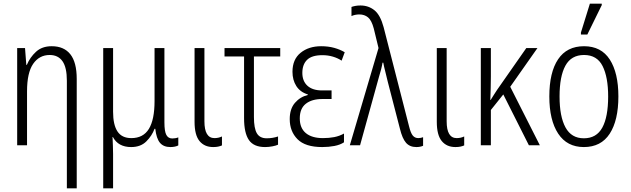

<svg xmlns="http://www.w3.org/2000/svg" viewBox="-20 -795 3453 1051"><path d="M346 236V-353Q346 -426 322 -460Q298 -494 252 -494Q195 -494 161.5 -445.5Q128 -397 128 -295V0H74V-532H117L124 -440H127Q144 -481 177 -511.5Q210 -542 263 -542Q330 -542 365 -498Q400 -454 400 -363V236Z M545 236V-532H599V-183Q599 -112 623 -75.5Q647 -39 699 -39Q764 -39 795 -89.5Q826 -140 826 -242V-532H880V-125Q880 -76 890.5 -56.5Q901 -37 923 -37Q941 -37 956 -43V1Q949 5 937.5 7.5Q926 10 913 10Q875 10 855.5 -13.5Q836 -37 830 -90H826Q812 -52 781 -21Q750 10 698 10Q627 10 598 -45H596Q597 -21 598 2.5Q599 26 599 48V236Z M1147 10Q1099 10 1072 -23Q1045 -56 1045 -128V-532H1099V-131Q1099 -39 1154 -39Q1176 -39 1195 -48V1Q1186 5 1174.5 7.5Q1163 10 1147 10Z M1431 10Q1369 10 1342.5 -28.5Q1316 -67 1316 -148V-486H1209V-532H1514V-486H1370V-154Q1370 -93 1386 -65.5Q1402 -38 1440 -38Q1472 -38 1502 -48V-3Q1492 2 1471.5 6Q1451 10 1431 10Z M1744 10Q1651 10 1608.5 -33Q1566 -76 1566 -143Q1566 -199 1594.5 -232Q1623 -265 1665 -275V-278Q1623 -291 1602 -324Q1581 -357 1581 -402Q1581 -470 1625.5 -506Q1670 -542 1738 -542Q1777 -542 1809.5 -533Q1842 -524 1867 -509L1850 -463Q1829 -477 1802 -485Q1775 -493 1745 -493Q1687 -493 1661 -467.5Q1635 -442 1635 -396Q1635 -351 1663 -325.5Q1691 -300 1743 -300H1795V-253H1744Q1687 -253 1654 -227Q1621 -201 1621 -147Q1621 -94 1654 -66.5Q1687 -39 1748 -39Q1781 -39 1809.5 -44.5Q1838 -50 1863 -64V-16Q1842 -2 1810.5 4Q1779 10 1744 10Z M2259 10Q2223 10 2202.5 -13.5Q2182 -37 2169 -91L2103 -346Q2094 -385 2088 -407.5Q2082 -430 2078 -452H2074Q2071 -434 2066 -414.5Q2061 -395 2055 -376L1951 0H1895L2052 -532L2026 -639Q2014 -684 1994.5 -700Q1975 -716 1947 -716Q1935 -716 1923.5 -713.5Q1912 -711 1904 -707V-757Q1912 -760 1924.5 -762.5Q1937 -765 1953 -765Q1997 -765 2029.5 -739Q2062 -713 2080 -646L2219 -104Q2228 -67 2239.5 -53Q2251 -39 2270 -39Q2277 -39 2284 -40.5Q2291 -42 2296 -44V3Q2280 10 2259 10Z M2473 10Q2425 10 2398 -23Q2371 -56 2371 -128V-532H2425V-131Q2425 -39 2480 -39Q2502 -39 2521 -48V1Q2512 5 2500.5 7.5Q2489 10 2473 10Z M2922 -532 2773 -320 2935 0H2875L2735 -278L2667 -193V0H2612V-532H2667V-375Q2667 -342 2666 -310Q2665 -278 2664 -248H2666Q2675 -263 2683.5 -276Q2692 -289 2701 -303L2861 -532Z M3365 -267Q3365 -136 3317.5 -63Q3270 10 3176 10Q3084 10 3035.5 -63.5Q2987 -137 2987 -267Q2987 -399 3035 -470.5Q3083 -542 3177 -542Q3271 -542 3318 -469Q3365 -396 3365 -267ZM3043 -267Q3043 -157 3075.5 -97.5Q3108 -38 3176 -38Q3245 -38 3277 -96.5Q3309 -155 3309 -267Q3309 -373 3278.5 -433.5Q3248 -494 3177 -494Q3107 -494 3075 -435.5Q3043 -377 3043 -267ZM3160 -606V-617L3209 -775H3274V-767L3195 -606Z"/></svg>

Font: Noto Sans Condensed Light
Style: Regular
Weight: 300
Width: 3
Designer: Monotype Design Team
Foundry: Monotype Imaging Inc.
Version: Version 2.013; ttfautohint (v1.8.4.7-5d5b)